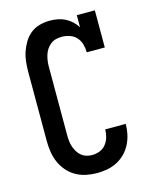

<svg xmlns="http://www.w3.org/2000/svg" viewBox="-113 -819 726 904"><g transform="rotate(-15 250.0 -367.5)"><path d="M247 8Q221 8 194.5 2.5Q168 -3 144.5 -16.5Q121 -30 103.5 -50.5Q86 -71 75.5 -95.5Q65 -120 61 -146.5Q57 -173 57 -200V-535Q57 -560 59.5 -584.5Q62 -609 70 -632.5Q78 -656 91 -677.5Q104 -699 123.5 -714.5Q143 -730 167.5 -736.5Q192 -743 216 -743Q236 -743 255 -739.5Q274 -736 291 -727.5Q308 -719 322.5 -705.5Q337 -692 347 -676V-735H435V-554H347Q347 -574 341.5 -593.5Q336 -613 323 -627.5Q310 -642 290.5 -648.5Q271 -655 252 -655Q237 -655 223 -651.5Q209 -648 197.5 -639Q186 -630 178 -618Q170 -606 165.5 -592Q161 -578 159 -563.5Q157 -549 157 -535V-200Q157 -186 158.5 -172Q160 -158 164.5 -144.5Q169 -131 176.5 -118.5Q184 -106 195 -97Q206 -88 219.5 -84Q233 -80 247 -80Q266 -80 284 -87Q302 -94 314 -109Q326 -124 331.5 -142.5Q337 -161 337 -180Q337 -180 337 -180.5Q337 -181 337 -181H437Q437 -181 437 -180.5Q437 -180 437 -179Q437 -154 431.5 -129.5Q426 -105 414.5 -82.5Q403 -60 385 -42Q367 -24 344.5 -12.5Q322 -1 297 3.5Q272 8 247 8Z"/></g></svg>

Font: Iosevka Slab Semibold
Style: Regular
Weight: 600
Monospace: yes
Designer: Belleve Invis
Foundry: Belleve Invis
Version: Version 11.1.1; ttfautohint (v1.8.3)